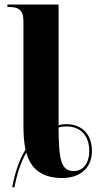

<svg xmlns="http://www.w3.org/2000/svg" viewBox="-20 -780 432 852"><path d="M34 50 44 52C55 -7 72 -61 97 -103C116 -28 170 10 256 10C335 10 388 -34 388 -110C388 -184 344 -229 274 -229C262 -229 251 -228 240 -224V-760H13V-749H19C61 -749 84 -737 84 -687V-229C84 -185 86 -150 93 -116C66 -72 47 -16 34 50ZM307 -21C253 -21 240 -66 240 -214C251 -218 262 -219 274 -219C338 -219 376 -178 376 -110C376 -54 348 -21 307 -21Z"/></svg>

Font: Noto Serif Display Condensed ExtraBold
Style: Regular
Weight: 800
Width: 3
Designer: Monotype Design Team
Foundry: Monotype Imaging Inc.
Version: Version 2.009